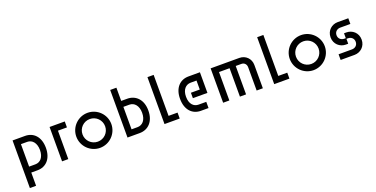

<svg xmlns="http://www.w3.org/2000/svg" viewBox="-23 -1625 5351 2730"><g transform="rotate(-20 2652.5 -260.0)"><path d="M279 -90H184V-430H279C353 -430 410 -368 410 -260C410 -149 353 -90 279 -90ZM90 200H184V0H279C407 0 500 -93 500 -260C500 -428 405 -520 279 -520H90Z M880 -430V-520H650V0H744V-430Z M1225 -89C1130 -89 1054 -165 1054 -260C1054 -355 1130 -431 1225 -431C1320 -431 1396 -355 1396 -260C1396 -165 1320 -89 1225 -89ZM960 -260C960 -114 1079 5 1225 5C1371 5 1490 -114 1490 -260C1490 -406 1371 -525 1225 -525C1079 -525 960 -406 960 -260Z M1825 -90H1734V-430H1825C1899 -430 1956 -368 1956 -260C1956 -149 1899 -90 1825 -90ZM1640 0H1825C1953 0 2050 -93 2050 -260C2051 -428 1951 -520 1825 -520H1734V-720H1640Z M2430 0V-90H2294V-710H2200V0Z M2530 -260C2530 -93 2623 0 2751 0H2866V-94H2751C2677 -94 2620 -149 2620 -260C2620 -368 2677 -426 2751 -426H2839V-290H2705V-208H2925V-520H2751C2625 -520 2529 -428 2530 -260Z M3341 0H3434V-430H3521C3563 -430 3594 -398 3594 -353V0H3688V-353C3688 -448 3616 -520 3521 -520H3087V0H3181V-430H3341Z M4090 0V-90H3954V-710H3860V0Z M4455 -89C4360 -89 4284 -165 4284 -260C4284 -355 4360 -431 4455 -431C4550 -431 4626 -355 4626 -260C4626 -165 4550 -89 4455 -89ZM4190 -260C4190 -114 4309 5 4455 5C4601 5 4720 -114 4720 -260C4720 -406 4601 -525 4455 -525C4309 -525 4190 -406 4190 -260Z M4930 -350C4930 -404 4972 -434 5016 -434H5170V-520H5008C4922 -520 4840 -455 4840 -350C4840 -246 4922 -180 5008 -180H5045V-254H5069C5113 -254 5155 -224 5155 -170C5155 -116 5113 -86 5069 -86H4865V0H5077C5163 0 5245 -66 5245 -170C5245 -275 5163 -340 5077 -340H5040V-266H5016C4972 -266 4930 -296 4930 -350Z"/></g></svg>

Font: Grotesk 02 Mince
Style: Bold
Weight: 400
Designer: Frank Adebiaye, contributions by Jérémy Landes, Ariel Martín Pérez
Foundry: Velvetyne Type Foundry
Version: Version 3.000;Glyphs 3.1.2 (3150)